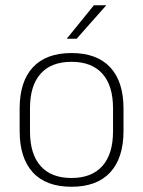

<svg xmlns="http://www.w3.org/2000/svg" viewBox="-20 -701 546 733"><path d="M253 12Q155.5 12 105.2 -43Q55 -98 55 -201V-286.5Q55 -389.5 105.5 -444Q156 -498.5 253 -498.5Q350 -498.5 400.8 -444Q451.5 -389.5 451.5 -286.5V-201Q451.5 -98 400.8 -43Q350 12 253 12ZM253 -21.5Q330 -21.5 370.8 -67.2Q411.5 -113 411.5 -199.5V-288Q411.5 -374 371 -419.5Q330.5 -465 253 -465Q175.5 -465 135 -419.5Q94.5 -374 94.5 -288V-199.5Q94.5 -113 135 -67.2Q175.5 -21.5 253 -21.5ZM235.5 -554 338.5 -681H385V-680L272.5 -553H235.5Z"/></svg>

Font: Anek Devanagari ExtraLight
Style: Regular
Weight: 250
Designer: Kailash Malviya (Devanagari) & Yesha Goshar (Latin)
Foundry: Ek Type
Version: Version 1.003